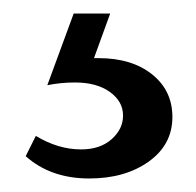

<svg xmlns="http://www.w3.org/2000/svg" viewBox="-20 -20 290 284"><path d="M235 153Q235 194 200 219Q165 244 112 244Q55 244 18 211L33 181Q66 201 100 201Q128 201 145 186Q162 171 162 151Q162 130 142.5 116Q123 102 91 102Q70 102 50 106L89 0H143L119 66H126Q175 66 205 90Q235 114 235 153Z"/></svg>

Font: Ysabeau Medium
Style: Regular
Weight: 500
Designer: Christian Thalmann (Catharsis Fonts)
Version: Version 0.003